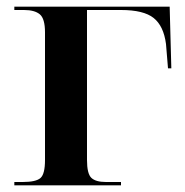

<svg xmlns="http://www.w3.org/2000/svg" viewBox="-20 -556 555 576"><path d="M23 0H343V-10H298Q267 -10 254 -22.5Q241 -35 241 -76V-526H343Q411 -526 441 -502Q471 -478 478 -424L484 -351H494L489 -536H23V-526H52Q84 -526 99.5 -513Q115 -500 115 -459V-76Q115 -34 101.5 -22Q88 -10 48 -10H23Z"/></svg>

Font: Noto Serif Display Semi
Style: Regular
Weight: 600
Designer: Monotype Design Team
Foundry: Monotype Imaging Inc.
Version: Version 1.900